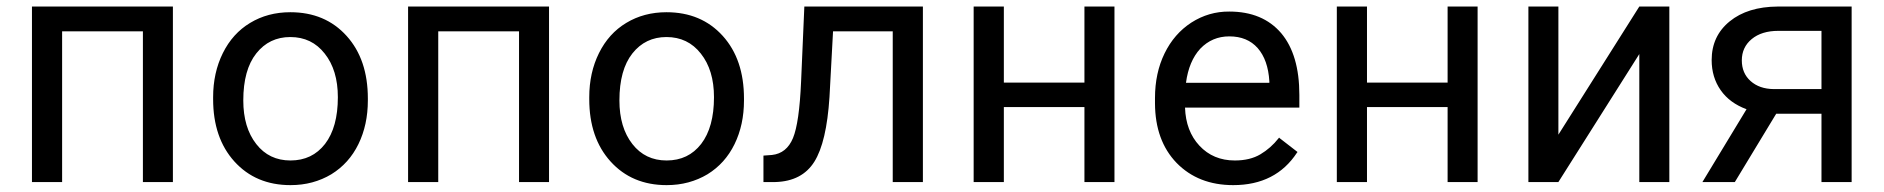

<svg xmlns="http://www.w3.org/2000/svg" viewBox="-20 -548 5671 578"><path d="M500.5 0H410.2V-453.6H167V0H76.2V-528.3H500.5Z M712.4 -245.6Q712.4 -164.1 751.5 -114.3Q790 -64.9 854.5 -64.9Q919.9 -64.9 958.5 -114.7Q997.1 -165 997.1 -255.4Q997.1 -336.9 957.5 -386.7Q918.5 -436.5 854 -436.5Q790.5 -436.5 751.5 -387.2Q712.4 -337.9 712.4 -245.6ZM621.6 -249.5V-255.4Q621.6 -329.1 650.9 -388.2Q680.2 -447.3 732.9 -479Q786.1 -511.2 854 -511.2Q959 -511.2 1023.4 -439.9Q1087.4 -369.1 1087.4 -251.5V-245.6Q1087.4 -172.4 1059.1 -114.3Q1030.8 -56.2 977.5 -23.4Q950.7 -7.3 919.9 1Q889.2 9.3 854.5 9.3Q750 9.3 685.5 -62Q621.6 -132.8 621.6 -249.5Z M1632.8 0H1542.5V-453.6H1299.3V0H1208.5V-528.3H1632.8Z M1844.7 -245.6Q1844.7 -164.1 1883.8 -114.3Q1922.4 -64.9 1986.8 -64.9Q2052.2 -64.9 2090.8 -114.7Q2129.4 -165 2129.4 -255.4Q2129.4 -336.9 2089.8 -386.7Q2050.8 -436.5 1986.3 -436.5Q1922.9 -436.5 1883.8 -387.2Q1844.7 -337.9 1844.7 -245.6ZM1753.9 -249.5V-255.4Q1753.9 -329.1 1783.2 -388.2Q1812.5 -447.3 1865.2 -479Q1918.5 -511.2 1986.3 -511.2Q2091.3 -511.2 2155.8 -439.9Q2219.7 -369.1 2219.7 -251.5V-245.6Q2219.7 -172.4 2191.4 -114.3Q2163.1 -56.2 2109.9 -23.4Q2083 -7.3 2052.2 1Q2021.5 9.3 1986.8 9.3Q1882.3 9.3 1817.9 -62Q1753.9 -132.8 1753.9 -249.5Z M2758.3 -528.3V0H2667.5V-453.6H2487.8L2477.1 -255.9Q2468.3 -119.6 2431.4 -61Q2394.5 -2.4 2314.5 0H2278.3V-79.6L2304.2 -81.5Q2348.1 -86.4 2367.2 -132.3Q2386.2 -178.2 2391.6 -302.2L2401.4 -528.3Z M3335 0H3244.6V-225.6H3002V0H2911.1V-528.3H3002V-299.3H3244.6V-528.3H3335Z M3801.3 -298.8V-303.2Q3797.4 -367.7 3766.1 -403.3Q3734.9 -438.5 3680.7 -438.5Q3628.9 -438.5 3593.3 -401.4Q3559.1 -364.3 3550.3 -298.8ZM3884.8 -88.9Q3820.8 9.3 3692.4 9.3Q3587.4 9.3 3522 -57.6Q3457.5 -124.5 3457 -236.8V-252.9Q3457 -328.1 3485.8 -387.2Q3514.6 -446.3 3566.4 -480Q3619.1 -513.7 3680.7 -513.2Q3781.2 -513.2 3836.9 -448.2Q3891.6 -383.3 3891.6 -262.2V-226.6V-224.1H3889.6H3547.4Q3549.8 -153.3 3590.8 -109.4Q3632.3 -64.9 3697.3 -64.9Q3743.2 -64.9 3774.4 -83.5Q3805.7 -102.1 3829.1 -131.8L3830.6 -133.8L3832 -132.3L3884.3 -91.8L3886.2 -90.3Z M4428.2 0H4337.9V-225.6H4095.2V0H4004.4V-528.3H4095.2V-299.3H4337.9V-528.3H4428.2Z M4915 -528.3H5005.4V0H4915V-385.3L4671.4 0H4581.1V-528.3H4671.4V-142.6Z M5223.6 -366.2Q5223.6 -327.6 5250 -304Q5276.4 -280.3 5319.8 -279.8H5463.4V-455.1H5333.5Q5283.2 -455.1 5253.4 -430.4Q5223.6 -405.8 5223.6 -366.2ZM5554.2 -528.3V0H5463.4V-205.6H5327.1L5202.6 0H5105L5237.8 -219.2Q5187 -237.8 5159.9 -276.6Q5132.8 -315.4 5132.8 -367.2Q5132.8 -439.5 5187 -483.6Q5241.2 -527.8 5332 -528.3Z"/></svg>

Font: MAUL
Style: Regular
Weight: 400
Designer: MAUL
Version: Version 1.0; 2020; ttfautohint (v1.8.3)